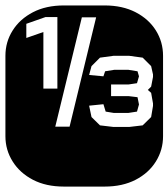

<svg xmlns="http://www.w3.org/2000/svg" viewBox="-22 -689 622 709"><path d="M213.9 0Q147.9 0 99.6 -25.1Q51.3 -50.3 24.7 -92.8Q-2 -135.3 -2 -186V-482.9Q-2 -534.2 24.7 -576.4Q51.3 -618.7 99.6 -643.8Q147.9 -668.9 213.9 -668.9H364.3Q430.2 -668.9 478.8 -643.8Q527.3 -618.7 553.7 -576.4Q580.1 -534.2 580.1 -482.9V-186Q580.1 -135.3 553.7 -92.8Q527.3 -50.3 478.8 -25.1Q430.2 0 364.3 0ZM138.2 -361.8H189.9V-626H146L75.2 -601.1V-548.8L138.2 -570.8ZM182.1 -221.2H234.9L333 -625H280.3ZM397 -220.2H455.1L504.9 -226.1L536.1 -256.8L543 -297.9V-307.1L536.1 -346.2L523.9 -356.9L536.1 -369.1L543 -404.8V-414.1L536.1 -444.8L504.9 -476.1L455.1 -482.9H397L347.2 -476.1L315.9 -444.8L307.1 -412.1L359.9 -407.2L366.2 -425.8L399.9 -431.2H452.1L485.8 -425.8L491.2 -407.2L483.9 -381.8L452.1 -377H388.2V-334H453.1L485.8 -330.1L491.2 -303.2L483.9 -276.9L452.1 -272H397.9L368.2 -276.9L359.9 -304.2L307.1 -298.8L315.9 -256.8L347.2 -226.1Z"/></svg>

Font: Monofett
Style: Regular
Weight: 400
Designer: Vernon Adams
Foundry: Vernon Adams
Version: Version 1.100; ttfautohint (v1.8.4.7-5d5b);gftools[0.9.28]